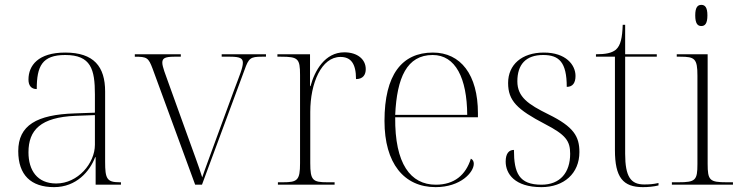

<svg xmlns="http://www.w3.org/2000/svg" viewBox="-20 -759 3040 789"><path d="M202 10C294 10 349 -55 371 -113H373V0H477V-10H471C419 -10 412 -25 412 -94V-383C412 -485 366 -543 248 -543C137 -543 97 -490 97 -432C97 -408 108 -393 131 -393C131 -487 153 -533 248 -533C354 -533 370 -474 370 -371V-296L287 -293C131 -288 55 -244 55 -138C55 -40 107 10 202 10ZM211 -5C133 -5 97 -59 97 -133C97 -225 147 -277 290 -283L370 -286V-164C370 -88 300 -5 211 -5Z M607 -477 782 0H810L985 -472C1002 -520 1009 -526 1056 -526H1073V-536H891V-526H926C969 -526 978 -518 978 -501C978 -480 964 -448 942 -389L870 -193C839 -107 820 -58 811 -30C797 -76 772 -141 750 -203L671 -422C661 -450 647 -485 647 -501C647 -518 655 -526 696 -526H723V-536H534V-526C584 -526 590 -522 607 -477Z M1122 0H1355V-10H1325C1265 -10 1255 -18 1255 -89V-299C1255 -418 1301 -525 1379 -525C1421 -525 1443 -499 1443 -434C1472 -434 1483 -452 1483 -475C1483 -515 1449 -544 1395 -544C1315 -544 1273 -468 1256 -405H1254V-536H1120V-526H1135C1205 -526 1213 -518 1213 -451V-88C1213 -18 1202 -10 1143 -10H1122Z M1770 10C1873 10 1927 -51 1927 -86C1927 -96 1923 -103 1915 -107C1894 -40 1847 0 1771 0C1667 0 1602 -86 1604 -277H1944V-294C1944 -452 1873 -543 1759 -543C1631 -543 1560 -451 1560 -262C1560 -88 1640 10 1770 10ZM1900 -287H1604C1611 -440 1652 -533 1758 -533C1852 -533 1899 -438 1900 -287Z M2205 10C2297 10 2361 -46 2361 -134C2361 -198 2338 -238 2234 -289C2151 -330 2106 -360 2106 -425C2106 -493 2140 -533 2212 -533C2277 -533 2309 -504 2309 -402C2334 -402 2345 -419 2345 -447C2345 -492 2306 -543 2215 -543C2124 -543 2068 -493 2068 -418C2068 -345 2105 -309 2220 -249C2305 -205 2323 -180 2323 -127C2323 -50 2282 0 2205 0C2113 0 2092 -48 2092 -143C2072 -143 2058 -129 2058 -95C2058 -45 2095 10 2205 10Z M2622 10C2643 10 2666 8 2686 3V-7C2664 -2 2648 -1 2627 -1C2572 -1 2549 -33 2549 -127V-526H2679V-536H2549V-657H2539C2537 -604 2531 -573 2511 -555C2494 -541 2469 -536 2429 -536V-526H2507V-142C2507 -30 2540 10 2622 10Z M2862 -652C2877 -652 2887 -662 2887 -696C2887 -729 2877 -739 2862 -739C2847 -739 2837 -729 2837 -696C2837 -662 2847 -652 2862 -652ZM2741 0H2992V-10H2966C2896 -10 2888 -18 2888 -86V-536H2761V-526H2776C2835 -526 2846 -518 2846 -448V-85C2846 -18 2838 -10 2768 -10H2741Z"/></svg>

Font: Noto Serif Display ExtraLight
Style: Regular
Weight: 200
Designer: Monotype Design Team
Foundry: Monotype Imaging Inc.
Version: Version 2.009